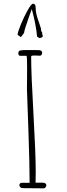

<svg xmlns="http://www.w3.org/2000/svg" viewBox="-20 -1028 362 1044"><path d="M212.9 -833Q212.9 -835 209 -843.8L210 -849.1L202.6 -863.8L203.6 -870.1Q199.2 -884.3 191.9 -906.2Q182.6 -931.2 178.2 -949.7Q173.8 -968.3 173.8 -986.8Q173.8 -1007.8 159.7 -1007.8Q150.4 -1007.8 130.6 -972.7Q110.8 -937.5 93.5 -895.5Q76.2 -853.5 75.7 -838.9L93.8 -826.2L110.8 -849.1Q111.8 -859.4 119.6 -883.3Q126.5 -904.8 137.5 -936Q148.4 -967.3 152.8 -979Q176.3 -892.1 181.6 -829.1L194.8 -820.8Q212.9 -823.7 212.9 -833ZM85.4 -21.5Q85.4 -15.1 90.6 -10Q95.7 -4.9 103 -4.9Q140.1 -4.9 163.6 -4.4Q186.5 -3.9 218.3 -3.9Q223.1 -3.9 227.5 -9.3Q231.9 -14.6 231.9 -20.5Q231.9 -34.7 209.5 -34.7H173.3Q173.3 -49.3 173.8 -62Q174.3 -74.7 174.3 -89.8Q174.3 -190.4 162.1 -405.3Q149.4 -628.4 149.4 -719.7Q149.4 -722.2 150.9 -723.6Q151.9 -724.6 155.5 -725.3Q159.2 -726.1 162.6 -726.1H173.3Q179.2 -726.1 184.6 -725.6Q189.9 -725.1 197.3 -725.1Q202.6 -725.1 206.1 -730Q209.5 -734.9 209.5 -741.2Q209.5 -748 204.3 -751.7Q199.2 -755.4 191.4 -755.4Q168 -755.4 153.3 -755.9H125Q96.2 -755.9 87.9 -752.9Q79.6 -749 79.6 -738.8Q79.6 -724.6 90.3 -724.6H124.5Q127.4 -715.3 127.4 -661.1Q127.4 -623 127 -594.7L126.5 -543.9L129.9 -448.7L134.3 -323.7Q141.1 -129.9 141.1 -34.2H102.1Q85.4 -34.2 85.4 -21.5Z"/></svg>

Font: Amatica SC
Style: Regular
Weight: 400
Version: Version 2.000